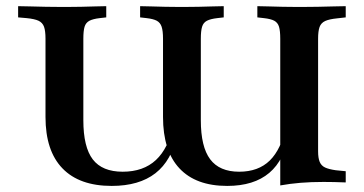

<svg xmlns="http://www.w3.org/2000/svg" viewBox="-20 -591 1179 622"><path d="M341.9 11.3Q237.1 11.3 182.3 -45.6Q127.4 -102.4 127.4 -212.1V-465.3Q127.4 -491.1 122.6 -504.4Q117.7 -517.7 104.8 -523.8Q91.9 -529.8 66.1 -532.3L38.7 -534.7V-571Q55.6 -571 79 -570.2Q102.4 -569.4 128.6 -569Q154.8 -568.5 178.2 -568.5H189.5H197.6Q219.4 -568.5 242.7 -569Q266.1 -569.4 287.5 -570.2Q308.9 -571 324.2 -571V-534.7L303.2 -532.3Q281.5 -529.8 269.8 -523.8Q258.1 -517.7 254 -504.4Q250 -491.1 250 -465.3V-201.6Q250 -114.5 280.6 -74.6Q311.3 -34.7 377.4 -34.7Q444.4 -34.7 485.1 -72.6Q525.8 -110.5 541.9 -187.1L553.2 -153.2Q536.3 -71 483.5 -29.8Q430.6 11.3 341.9 11.3ZM716.1 11.3Q614.5 11.3 561.3 -45.6Q508.1 -102.4 508.1 -212.1V-465.3Q508.1 -491.1 503.6 -504.4Q499.2 -517.7 487.9 -523.8Q476.6 -529.8 454.8 -532.3L433.9 -534.7V-571Q449.2 -571 470.6 -570.2Q491.9 -569.4 515.3 -569Q538.7 -568.5 560.5 -568.5H570.2H577.4Q600 -568.5 623.4 -569Q646.8 -569.4 668.1 -570.2Q689.5 -571 704.8 -571V-534.7L683.9 -532.3Q662.1 -529.8 650.4 -523.8Q638.7 -517.7 634.7 -504.4Q630.6 -491.1 630.6 -465.3V-201.6Q630.6 -115.3 660.9 -75Q691.1 -34.7 754.8 -34.7Q816.9 -34.7 854 -71Q891.1 -107.3 907.3 -183.1L916.1 -158.1Q902.4 -73.4 852.4 -31Q802.4 11.3 716.1 11.3ZM887.9 0V-465.3Q887.9 -491.1 883.9 -504.4Q879.8 -517.7 868.5 -523.8Q857.3 -529.8 834.7 -532.3L813.7 -534.7V-571Q829 -571 850.4 -570.2Q871.8 -569.4 895.6 -569Q919.4 -568.5 941.1 -568.5H950.8H959.7Q983.9 -568.5 1009.7 -569Q1035.5 -569.4 1059.3 -570.2Q1083.1 -571 1100 -571V-534.7L1071.8 -531.5Q1046.8 -529 1033.5 -523Q1020.2 -516.9 1015.3 -503.6Q1010.5 -490.3 1010.5 -465.3V-100.8Q1010.5 -79 1015.7 -66.5Q1021 -54 1033.1 -48.4Q1045.2 -42.7 1067.7 -39.5L1100 -36.3V0Q1079 -0.8 1062.5 -1.2Q1046 -1.6 1028.2 -1.6Q987.9 -1.6 953.6 1.2Q919.4 4 887.9 9.7V-53.2Z"/></svg>

Font: Playfair 9pt
Style: Bold
Weight: 700
Designer: Claus Eggers Sørensen
Foundry: Claus Eggers Sørensen
Version: Version 2.203